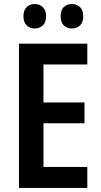

<svg xmlns="http://www.w3.org/2000/svg" viewBox="-20 -930 498 950"><path d="M412 0H74V-714H412V-611H195V-423H398V-320H195V-104H412ZM96 -850Q96 -880 112 -895Q128 -910 152 -910Q176 -910 192 -894.5Q208 -879 208 -850Q208 -820 192 -804.5Q176 -789 152 -789Q128 -789 112 -804.5Q96 -820 96 -850ZM280 -850Q280 -880 295.5 -895Q311 -910 335 -910Q360 -910 376 -894.5Q392 -879 392 -850Q392 -820 376 -804.5Q360 -789 335 -789Q311 -789 295.5 -804.5Q280 -820 280 -850Z"/></svg>

Font: Noto Sans Khmer Condensed SemiBold
Style: Regular
Weight: 600
Width: 3
Designer: Danh Hong and the Monotype Design Team
Foundry: Monotype Imaging Inc.
Version: Version 2.004